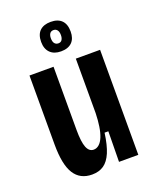

<svg xmlns="http://www.w3.org/2000/svg" viewBox="-139 -813 733 907"><g transform="rotate(-20 227.0 -359.5)"><path d="M166 13Q106 13 76.5 -33.5Q47 -80 47 -181V-528H168V-211Q168 -150 179 -122.5Q190 -95 213 -95Q228 -95 240.5 -106Q253 -117 261.5 -138Q270 -159 274.5 -188.5Q279 -218 280 -254V-528H402V-217V0H305L307 -153H288Q280 -93 264.5 -56.5Q249 -20 225 -3.5Q201 13 166 13ZM227 -584Q192 -584 172.5 -603.5Q153 -623 153 -658Q153 -695 172.5 -713.5Q192 -732 227 -732Q263 -732 282 -713Q301 -694 301 -657Q301 -622 282 -603Q263 -584 227 -584ZM228 -624Q240 -624 246 -633Q252 -642 252 -657Q252 -674 245 -682.5Q238 -691 227 -691Q214 -691 208 -682Q202 -673 202 -659Q202 -641 209 -632.5Q216 -624 228 -624Z"/></g></svg>

Font: Bricolage Grotesque 24pt Condensed SemiBold
Style: Regular
Weight: 600
Width: 3
Designer: Mathieu Triay
Foundry: Atelier Triay
Version: Version 1.001;gftools[0.9.33.dev8+g029e19f]